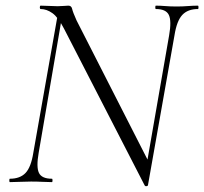

<svg xmlns="http://www.w3.org/2000/svg" viewBox="-20 -645 723 680"><path d="M492 11 207 -543Q186 -584 165.5 -598.5Q145 -613 124 -613Q121 -613 121 -619Q121 -625 124 -625Q138 -625 154.5 -624Q171 -623 184 -623Q196 -623 206.5 -624Q217 -625 222 -625Q233 -625 235.5 -613.5Q238 -602 251 -573L510 -65L504 11Q503 14 498.5 14.5Q494 15 492 11ZM15 0Q13 0 13 -6Q13 -12 15 -12Q51 -12 70.5 -32.5Q90 -53 98 -104L186 -602L202 -600L117 -104Q108 -53 118 -32.5Q128 -12 164 -12Q166 -12 166 -6Q166 0 164 0Q148 0 130.5 -1Q113 -2 90 -2Q70 -2 51 -1Q32 0 15 0ZM504 11 492 -20 579 -520Q588 -571 578 -592Q568 -613 532 -613Q530 -613 530 -619Q530 -625 532 -625Q548 -625 565.5 -623.5Q583 -622 606 -622Q626 -622 645 -623.5Q664 -625 681 -625Q683 -625 683 -619Q683 -613 681 -613Q645 -613 625.5 -592Q606 -571 598 -520Z"/></svg>

Font: Cormorant Light Light
Style: Italic
Weight: 300
Italic angle: -10°
Version: Version 4.000